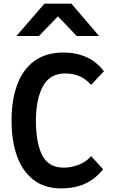

<svg xmlns="http://www.w3.org/2000/svg" viewBox="-20 -1026 640 1064"><path d="M44 -357Q44 -471 75 -555.8Q106 -640.5 170.2 -687.8Q234.5 -735 332 -735Q401.5 -735 458.8 -709.5Q516 -684 556 -631L485 -556Q452 -591 417.8 -605Q383.5 -619 341 -619Q256 -619 217.5 -547.2Q179 -475.5 179 -357Q179 -234.5 213.8 -165.8Q248.5 -97 334 -97Q375 -97 417 -113.2Q459 -129.5 485 -161L551 -88Q511 -36.5 454 -9.2Q397 18 318 18Q227.5 18 166 -29.2Q104.5 -76.5 74.2 -161Q44 -245.5 44 -357ZM226 -1005.5H376L529 -826.5H405L301 -935.5L196 -826.5H71Z"/></svg>

Font: JuliaMono
Style: Bold
Weight: 700
Monospace: yes
Designer: cormullion
Foundry: corm
Version: Version 0.055; ttfautohint (v1.8.4)